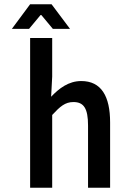

<svg xmlns="http://www.w3.org/2000/svg" viewBox="-20 -885 611 905"><path d="M122 0H226V-343C263 -383 287 -404 326 -404C375 -404 395 -374 395 -293V0H499V-308C499 -432 457 -503 363 -503C303 -503 258 -468 221 -429L226 -524V-706H122ZM117 -749 171 -814H175L229 -749H310L223 -865H122L36 -749Z"/></svg>

Font: Falling Sky
Style: Condensed
Weight: 400
Designer: Paul D. Hunt
Foundry: Adobe Systems Incorporated
Version: Version 1.02